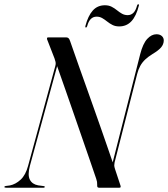

<svg xmlns="http://www.w3.org/2000/svg" viewBox="-54 -874 782 894"><path d="M85 -101 215 -577 209.5 -573Q230.5 -513.5 251 -455Q271.5 -396.5 291 -340Q310.5 -283.5 328.8 -230.8Q347 -178 363.5 -130.5Q380 -83 394 -41.5Q397 -32.5 397.8 -27.2Q398.5 -22 398.5 -13.5Q398 -6.5 399.8 -3.2Q401.5 0 407 0H502Q506.5 0 507.5 -2.5Q508.5 -5 507 -10L482 -85.5Q478 -97.5 478 -103.8Q478 -110 479.5 -117.5L584.5 -529Q590 -550.5 599 -567Q608 -583.5 622 -596.8Q636 -610 655.5 -622Q684 -639 696 -653.2Q708 -667.5 708.5 -684.5Q709 -697.5 699.8 -706Q690.5 -714.5 674.5 -714.5Q651.5 -714.5 631.5 -692.8Q611.5 -671 599 -622.5L466.5 -101.5L475 -106Q459.5 -151 445 -193.2Q430.5 -235.5 415.8 -277.2Q401 -319 385.5 -363.2Q370 -407.5 352.5 -456.2Q335 -505 315.2 -560.8Q295.5 -616.5 272.5 -682.5Q269 -693 264.8 -696.5Q260.5 -700 253.5 -700H170.5Q167.5 -700 166.2 -699Q165 -698 164.8 -696Q164.5 -694 165 -691.5L200 -601.5Q203 -593.5 204.8 -585Q206.5 -576.5 203.5 -566.5L77 -102.5Q65.5 -59 42.2 -37.5Q19 -16 -8 -10.5L-27.5 -8Q-33.5 -7 -33.5 -3.5Q-33.5 -1.5 -31.5 -0.8Q-29.5 0 -25 0H149.5Q152 0 153.2 -1Q154.5 -2 154.5 -3.5Q154.5 -5.5 153 -6.5Q151.5 -7.5 149.5 -7.5L123.5 -11Q96 -16 85 -37.5Q74 -59 85 -101ZM501 -751Q483 -751 469.8 -757.8Q456.5 -764.5 445 -773.8Q433.5 -783 421.8 -789.8Q410 -796.5 396 -796.5Q363.5 -796.5 352 -752.5Q350 -746 346 -746Q342 -746 343.5 -752.5Q356 -800.5 378 -825Q400 -849.5 434.5 -849.5Q452.5 -849.5 466 -842.5Q479.5 -835.5 490.8 -826.2Q502 -817 514 -810.2Q526 -803.5 540.5 -803.5Q572.5 -803.5 584 -847.5Q585.5 -854 590 -854Q594.5 -854 592.5 -847.5Q580.5 -799.5 558 -775.2Q535.5 -751 501 -751Z"/></svg>

Font: Fraunces 120pt
Style: Italic
Weight: 400
Italic angle: -16°
Version: Version 1.000;[b76b70a41]